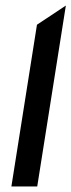

<svg xmlns="http://www.w3.org/2000/svg" viewBox="-20 -671 257 691"><path d="M21 0H114L217 -651L113 -582Z"/></svg>

Font: Charger Sport
Style: BdNrwObl
Weight: 700
Designer: Jasper
Foundry: Cannot Into Space Fonts
Version: Version 1.1